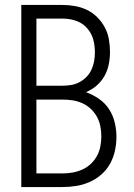

<svg xmlns="http://www.w3.org/2000/svg" viewBox="-20 -755 540 775"><path d="M66 0V-735H232Q258 -735 283 -730.5Q308 -726 331 -715Q354 -704 372.5 -685.5Q391 -667 403 -644.5Q415 -622 419.5 -596.5Q424 -571 424 -545Q424 -520 419 -495Q414 -470 401.5 -448Q389 -426 370 -409.5Q351 -393 327 -383Q355 -373 379.5 -356Q404 -339 420 -314.5Q436 -290 443 -261Q450 -232 450 -203Q450 -175 444 -147Q438 -119 424.5 -94.5Q411 -70 389.5 -51Q368 -32 342 -20.5Q316 -9 288 -4.5Q260 0 232 0ZM127 -409H232Q250 -409 267.5 -412Q285 -415 301 -423.5Q317 -432 329.5 -445Q342 -458 349.5 -474.5Q357 -491 360 -508.5Q363 -526 363 -544Q363 -562 360 -580Q357 -598 349.5 -614Q342 -630 329.5 -643.5Q317 -657 301 -665Q285 -673 267.5 -676.5Q250 -680 232 -680H127ZM127 -55H232Q253 -55 273 -58.5Q293 -62 312 -70.5Q331 -79 346 -93Q361 -107 371 -125Q381 -143 385 -163.5Q389 -184 389 -204Q389 -225 385 -245.5Q381 -266 371 -284Q361 -302 346 -316Q331 -330 312 -338.5Q293 -347 273 -350Q253 -353 232 -353H127Z"/></svg>

Font: Iosevka SS18 Light
Style: Regular
Weight: 300
Monospace: yes
Designer: Belleve Invis
Foundry: Belleve Invis
Version: Version 25.1.1; ttfautohint (v1.8.4)